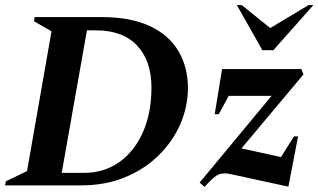

<svg xmlns="http://www.w3.org/2000/svg" viewBox="-34 -727 1249 753"><path d="M-14 0 -11 -16 72 -56 168 -604 99 -644 102 -660H364Q478 -660 553 -625Q628 -590 665.5 -527Q703 -464 703 -382Q703 -309 673.5 -241Q644 -173 589 -118.5Q534 -64 457 -32Q380 0 284 0ZM342 -608H307L208 -49H295Q374 -49 433.5 -91Q493 -133 526.5 -208.5Q560 -284 560 -384Q560 -488 504 -548Q448 -608 342 -608ZM768 6 749 -11 1031 -351H863L824 -279H808L837 -456H1148L1156 -435L913 -145L1068 -111L1119 -192H1135L1097 5L885 -41Q861 -47 847 -47Q828 -47 814 -37.5Q800 -28 784 -11ZM995 -530 895 -707H914L1026 -617L1176 -707H1195L1038 -530Z"/></svg>

Font: Spectral
Style: Bold Italic
Weight: 700
Italic angle: -10°
Designer: Jean-Baptiste Levee
Foundry: Production Type
Version: Version 2.001